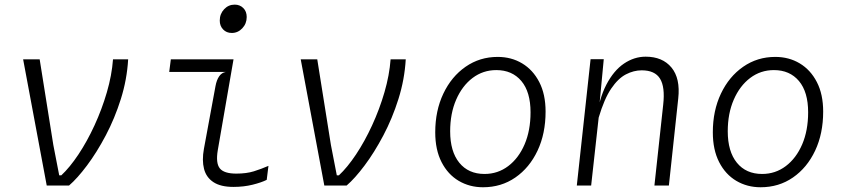

<svg xmlns="http://www.w3.org/2000/svg" viewBox="-20 -802 3640 830"><path d="M182 0 80 -545.5H151.5L210.5 -175.5L236 -44H245Q281.5 -78 319 -134.2Q356.5 -190.5 388.5 -260Q420.5 -329.5 442 -403.2Q463.5 -477 468.5 -545.5H534Q529 -458.5 502.5 -374.2Q476 -290 437 -216.2Q398 -142.5 356 -86.5Q314 -30.5 278.5 0Z M982 -659.5Q959 -659.5 944.5 -674.8Q930 -690 930 -713Q930 -742 948.8 -762Q967.5 -782 994.5 -782Q1017 -782 1031.8 -767.2Q1046.5 -752.5 1046.5 -728.5Q1046.5 -700 1027.5 -679.8Q1008.5 -659.5 982 -659.5ZM989 6Q934 6 902.8 -14.5Q871.5 -35 862 -72Q852.5 -109 861.5 -158.5L911.5 -429.5Q916.5 -456.5 927.5 -472.2Q938.5 -488 956 -491H711.5L718.5 -545.5H989.5L921.5 -153Q912 -97 930.2 -74.2Q948.5 -51.5 1001.5 -51.5Q1045.5 -51.5 1077.5 -61.5Q1109.5 -71.5 1140.5 -85L1133 -24.5Q1110 -13 1071.8 -3.5Q1033.5 6 989 6Z M1382 0 1280 -545.5H1351.5L1410.5 -175.5L1436 -44H1445Q1481.5 -78 1519 -134.2Q1556.5 -190.5 1588.5 -260Q1620.5 -329.5 1642 -403.2Q1663.5 -477 1668.5 -545.5H1734Q1729 -458.5 1702.5 -374.2Q1676 -290 1637 -216.2Q1598 -142.5 1556 -86.5Q1514 -30.5 1478.5 0Z M2068 7.5Q2010 7.5 1963 -20.2Q1916 -48 1888.8 -101.2Q1861.5 -154.5 1861.5 -230Q1861.5 -323.5 1896.5 -397.2Q1931.5 -471 1992.8 -513.5Q2054 -556 2131.5 -556Q2190.5 -556 2237.2 -528Q2284 -500 2311.2 -447.2Q2338.5 -394.5 2338.5 -319.5Q2338.5 -224.5 2303.8 -150.8Q2269 -77 2208 -34.8Q2147 7.5 2068 7.5ZM2074.5 -50Q2132 -50 2177 -84Q2222 -118 2247.8 -178Q2273.5 -238 2273.5 -316.5Q2273.5 -404.5 2233.8 -451.8Q2194 -499 2125.5 -499Q2068 -499 2023 -465Q1978 -431 1952 -371.2Q1926 -311.5 1926 -234.5Q1926 -147 1965.5 -98.5Q2005 -50 2074.5 -50Z M2473.5 0 2533 -546H2590L2565 -282H2557Q2569.5 -375 2601.2 -436Q2633 -497 2677.2 -527Q2721.5 -557 2771 -557Q2844 -557 2882.8 -510Q2921.5 -463 2912 -376.5L2871.5 0H2809L2847 -350Q2855.5 -426 2833.2 -462Q2811 -498 2754 -498Q2719.5 -498 2685.8 -480.5Q2652 -463 2622 -418.8Q2592 -374.5 2568 -293.5L2535.5 0Z M3268 7.5Q3210 7.5 3163 -20.2Q3116 -48 3088.8 -101.2Q3061.5 -154.5 3061.5 -230Q3061.5 -323.5 3096.5 -397.2Q3131.5 -471 3192.8 -513.5Q3254 -556 3331.5 -556Q3390.5 -556 3437.2 -528Q3484 -500 3511.2 -447.2Q3538.5 -394.5 3538.5 -319.5Q3538.5 -224.5 3503.8 -150.8Q3469 -77 3408 -34.8Q3347 7.5 3268 7.5ZM3274.5 -50Q3332 -50 3377 -84Q3422 -118 3447.8 -178Q3473.5 -238 3473.5 -316.5Q3473.5 -404.5 3433.8 -451.8Q3394 -499 3325.5 -499Q3268 -499 3223 -465Q3178 -431 3152 -371.2Q3126 -311.5 3126 -234.5Q3126 -147 3165.5 -98.5Q3205 -50 3274.5 -50Z"/></svg>

Font: Spline Sans Mono Light
Style: Italic
Weight: 300
Italic angle: -4°
Monospace: yes
Version: Version 1.004